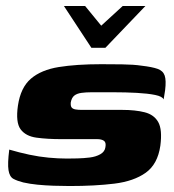

<svg xmlns="http://www.w3.org/2000/svg" viewBox="-20 -620 583 643"><path d="M194 -600H265L319 -534L391 -600H467L333 -460H286ZM213 3Q187 3 159 2Q131 1 105.5 -1.5Q80 -4 58 -9Q38 -14 25 -21Q12 -28 8.5 -50Q5 -72 11 -119Q45 -109 78 -102Q111 -95 143 -92Q175 -89 204 -89Q219 -89 239.5 -89.5Q260 -90 280.5 -92.5Q301 -95 316 -103.5Q331 -112 333 -127Q336 -143 328 -148.5Q320 -154 306 -154H187Q138 -154 102 -159Q66 -164 49 -187Q32 -210 40 -266Q49 -327 83.5 -356.5Q118 -386 177 -395.5Q236 -405 319 -405Q349 -405 388.5 -404.5Q428 -404 454 -400Q489 -396 507.5 -389.5Q526 -383 531.5 -367Q537 -351 533 -318L528 -287Q524 -297 499.5 -302Q475 -307 438 -309Q401 -311 361 -311Q321 -311 286 -311Q268 -311 253 -309Q238 -307 229 -300Q220 -293 217 -277Q216 -265 220 -260Q224 -255 233 -253.5Q242 -252 253 -252H389Q433 -252 464.5 -244Q496 -236 510 -211Q524 -186 517 -132Q508 -70 468 -41.5Q428 -13 363 -5Q298 3 213 3Z"/></svg>

Font: Genos ExtraBold
Style: Italic
Weight: 800
Italic angle: -8°
Version: Version 1.010